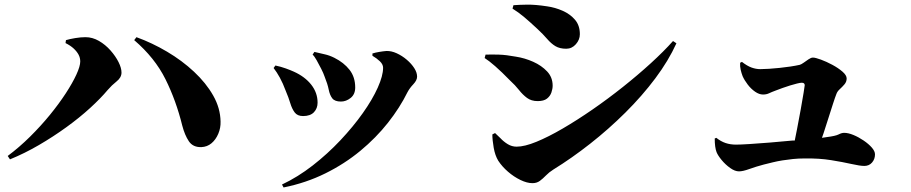

<svg xmlns="http://www.w3.org/2000/svg" viewBox="-20 -771 4020 847"><path d="M14 -83Q65 -121 112.5 -168Q160 -215 200 -264Q240 -313 270 -359Q300 -405 317 -442Q334 -479 334 -500Q334 -516 326.5 -530Q319 -544 305 -557Q291 -570 269 -581L271 -594Q288 -599 312 -603Q336 -607 357 -607Q388 -607 416.5 -590.5Q445 -574 467.5 -548.5Q490 -523 503 -497Q516 -471 516 -451Q516 -429 494.5 -412Q473 -395 455 -374Q424 -337 377.5 -294.5Q331 -252 273 -210Q215 -168 151.5 -131Q88 -94 24 -68ZM868 -122Q831 -121 813 -148Q795 -175 784 -217Q757 -327 710 -421.5Q663 -516 572 -594L582 -607Q651 -582 717 -543Q783 -504 836 -454.5Q889 -405 920.5 -349.5Q952 -294 953 -235Q954 -207 943 -181Q932 -155 913 -139Q894 -123 868 -122Z M1224 43Q1294 10 1359.5 -41Q1425 -92 1481.5 -152Q1538 -212 1580.5 -272Q1623 -332 1646.5 -384.5Q1670 -437 1670 -472Q1670 -487 1656 -500.5Q1642 -514 1623 -525V-535Q1635 -539 1653 -542Q1671 -545 1684 -546Q1706 -547 1730 -536Q1754 -525 1774.5 -507.5Q1795 -490 1807.5 -470.5Q1820 -451 1820 -433Q1820 -417 1803.5 -399.5Q1787 -382 1778 -365Q1744 -296 1691.5 -229.5Q1639 -163 1569.5 -105.5Q1500 -48 1415 -6Q1330 36 1231 56ZM1317 -259Q1292 -259 1280 -275Q1268 -291 1260.5 -316Q1253 -341 1241 -369Q1228 -404 1214.5 -428.5Q1201 -453 1187 -471L1195 -482Q1219 -477 1241 -469Q1263 -461 1276 -455Q1325 -433 1353 -397.5Q1381 -362 1381 -318Q1381 -293 1365 -276Q1349 -259 1317 -259ZM1484 -323Q1457 -323 1446 -337Q1435 -351 1430 -376Q1425 -401 1412 -433Q1407 -448 1397 -467.5Q1387 -487 1377 -505Q1367 -523 1359 -530L1367 -542Q1391 -536 1412 -531.5Q1433 -527 1455 -516Q1497 -495 1522 -463Q1547 -431 1547 -385Q1547 -355 1527 -339Q1507 -323 1484 -323Z M2329 37Q2305 37 2276 23Q2247 9 2221 -13.5Q2195 -36 2178 -62Q2164 -85 2158 -119Q2152 -153 2152 -178L2164 -184L2188 -161Q2202 -146 2220 -135Q2238 -124 2259 -124Q2294 -124 2346.5 -145.5Q2399 -167 2462.5 -204Q2526 -241 2594 -288Q2662 -335 2728 -387.5Q2794 -440 2851 -492Q2908 -544 2949 -590L2964 -580Q2929 -503 2871 -425.5Q2813 -348 2739 -274.5Q2665 -201 2583.5 -137Q2502 -73 2421 -23Q2402 -11 2388.5 3Q2375 17 2361.5 27Q2348 37 2329 37ZM2352 -325Q2324 -325 2305 -339Q2286 -353 2269.5 -374Q2253 -395 2230 -416Q2193 -454 2165 -478.5Q2137 -503 2118 -515L2122 -530Q2149 -531 2181 -530Q2213 -529 2256 -521Q2295 -515 2332 -498.5Q2369 -482 2393.5 -456Q2418 -430 2418 -393Q2418 -379 2412.5 -363Q2407 -347 2393 -336Q2379 -325 2352 -325ZM2478 -556Q2449 -556 2430 -567.5Q2411 -579 2393.5 -599.5Q2376 -620 2349 -645Q2318 -674 2292.5 -695.5Q2267 -717 2241 -733L2245 -748Q2268 -750 2305 -750.5Q2342 -751 2394 -743Q2429 -738 2462 -723.5Q2495 -709 2516.5 -684Q2538 -659 2538 -620Q2538 -596 2520.5 -576Q2503 -556 2478 -556Z M3240 -15Q3222 -15 3201 -30Q3180 -45 3163.5 -65Q3147 -85 3141 -100Q3133 -121 3133 -160L3140 -163Q3160 -147 3181 -140Q3202 -133 3227 -133Q3246 -133 3285.5 -135.5Q3325 -138 3375 -142Q3425 -146 3476 -151Q3481 -151 3486 -151Q3491 -174 3496 -201Q3505 -246 3512.5 -289Q3520 -332 3525 -361.5Q3530 -391 3530 -395Q3530 -406 3517 -406Q3510 -406 3496 -402.5Q3482 -399 3465.5 -394Q3449 -389 3432.5 -383Q3416 -377 3403 -372Q3384 -365 3372.5 -359.5Q3361 -354 3346 -354Q3329 -354 3311 -366.5Q3293 -379 3278.5 -398Q3264 -417 3256 -435Q3251 -448 3247.5 -463Q3244 -478 3245 -494L3253 -498Q3276 -480 3295.5 -473Q3315 -466 3334 -466Q3351 -466 3373 -467.5Q3395 -469 3419.5 -471.5Q3444 -474 3467 -477.5Q3490 -481 3508 -485Q3515 -487 3525.5 -494.5Q3536 -502 3547 -509.5Q3558 -517 3566 -517Q3577 -517 3601.5 -508Q3626 -499 3652 -485Q3678 -471 3696.5 -455Q3715 -439 3715 -425Q3715 -410 3705 -398.5Q3695 -387 3684.5 -377.5Q3674 -368 3670 -357Q3664 -342 3655 -314Q3646 -286 3635 -251.5Q3624 -217 3613 -183Q3609 -173 3606 -163Q3618 -165 3626 -166Q3666 -171 3679.5 -178Q3693 -185 3704 -185Q3722 -185 3745 -175.5Q3768 -166 3790 -151Q3812 -136 3826 -120Q3840 -104 3840 -90Q3840 -69 3827 -54Q3814 -39 3793 -39Q3774 -39 3736.5 -47.5Q3699 -56 3646.5 -64.5Q3594 -73 3529 -72Q3502 -72 3478 -69.5Q3454 -67 3432 -63.5Q3410 -60 3389.5 -55Q3369 -50 3349 -45Q3315 -36 3286 -25.5Q3257 -15 3240 -15Z"/></svg>

Font: Noto Serif HK ExtraLight Black
Style: Regular
Weight: 900
Version: Version 2.002-H1;hotconv 1.1.0;makeotfexe 2.6.0